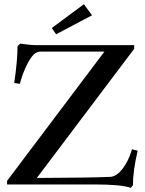

<svg xmlns="http://www.w3.org/2000/svg" viewBox="-20 -878 689 914"><path d="M247.1 -714.8 226.6 -744.6 379.4 -857.9 418 -805.2ZM602.5 16.1Q557.1 0 429.2 0H13.7V-17.1L477.1 -632.3H173.8Q148.9 -632.3 129.9 -606.4Q112.8 -582.5 97.9 -547.6Q83 -512.7 74.7 -479L47.9 -482.9Q63.5 -592.3 63.5 -658.2L76.2 -670.4Q124 -663.1 154.8 -663.1H618.7V-645.5L155.3 -30.8Q409.2 -31.7 505.4 -36.1Q534.7 -37.6 563.2 -74.2Q591.8 -110.8 608.4 -167.5L635.3 -160.6Q612.8 -64 612.8 3.9Z"/></svg>

Font: Elstob 14pt Medium
Style: Regular
Weight: 500
Designer: Peter S. Baker
Version: Version 1.015